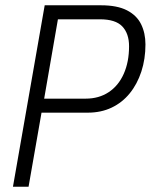

<svg xmlns="http://www.w3.org/2000/svg" viewBox="-20 -706 570 726"><path d="M29 0 149 -686H362Q423 -686 460 -667Q497 -648 513.5 -614.5Q530 -581 530 -538Q530 -483 514.5 -435.5Q499 -388 470.5 -353Q442 -318 402 -299Q362 -280 312 -280H137L88 0ZM147 -333H304Q354 -333 391 -357.5Q428 -382 448 -427Q468 -472 468 -531Q468 -579 442.5 -606Q417 -633 358 -633H199Z"/></svg>

Font: Archivo Condensed ExtraLight
Style: Italic
Weight: 250
Width: 3
Italic angle: -10°
Designer: Hector Gatti
Foundry: Omnibus-Type
Version: Version 2.001